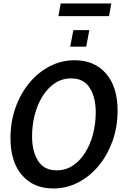

<svg xmlns="http://www.w3.org/2000/svg" viewBox="-20 -1056 704 1090"><path d="M282.5 14Q170.5 14 105 -61.5Q39.5 -137 39.5 -271.5Q39.5 -364.5 68 -444.8Q96.5 -525 146.8 -585.5Q197 -646 263 -680Q329 -714 404 -714Q516 -714 581.8 -638.5Q647.5 -563 647.5 -428.5Q647.5 -335.5 618.8 -255.2Q590 -175 539.8 -114.5Q489.5 -54 423.5 -20Q357.5 14 282.5 14ZM302 -89Q352.5 -89 393.2 -115.8Q434 -142.5 463.2 -189Q492.5 -235.5 508 -294.5Q523.5 -353.5 523.5 -418Q523.5 -503.5 489.5 -557.2Q455.5 -611 384 -611Q333 -611 292.2 -584Q251.5 -557 222.2 -510.8Q193 -464.5 177.5 -405.2Q162 -346 162 -282Q162 -197 196 -143Q230 -89 302 -89ZM378.5 -791 396.5 -885H487L469.5 -791ZM311.5 -964.5 325 -1036.5H612L599 -964.5Z"/></svg>

Font: Cabin Condensed SemiBold
Style: Italic
Weight: 600
Width: 3
Italic angle: -10°
Designer: Pablo Impallari
Foundry: Pablo Impallari. http://www.impallari.com Igino Marini. http://www.ikern.com
Version: Version 3.001; ttfautohint (v1.8.3)